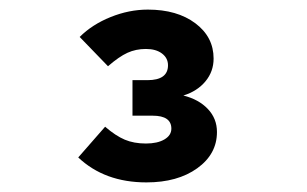

<svg xmlns="http://www.w3.org/2000/svg" viewBox="-20 -725 640 400"><path d="M285 -345Q198 -345 143 -397L199 -461Q221 -442 240 -434Q259 -426 284 -426Q308 -426 322.5 -434.5Q337 -443 337 -457Q337 -484 298 -484H256V-558H287Q330 -558 330 -589Q330 -604 317.5 -613.5Q305 -623 284 -623Q263 -623 245.5 -615Q228 -607 205 -587L146 -648Q172 -674 210.5 -689.5Q249 -705 288 -705Q349 -705 387 -676.5Q425 -648 425 -603Q425 -576 408 -555.5Q391 -535 362 -526Q394 -518 413 -498Q432 -478 432 -450Q432 -404 391 -374.5Q350 -345 285 -345Z"/></svg>

Font: Red Hat Mono
Style: Bold
Weight: 700
Monospace: yes
Designer: Pentagram, MCKL
Foundry: Pentagram, MCKL
Version: Version 1.023; ttfautohint (v1.8.3)